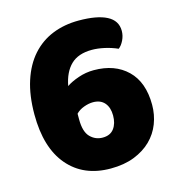

<svg xmlns="http://www.w3.org/2000/svg" viewBox="-98 -709 753 811"><g transform="rotate(-15 279.0 -303.5)"><path d="M483 -534Q483 -513 473.5 -493.5Q464 -474 451 -464Q424 -476 394.5 -482.5Q365 -489 340 -489Q280 -489 247.5 -457.5Q215 -426 204 -367Q224 -381 257 -392.5Q290 -404 325 -404Q417 -404 471.5 -351Q526 -298 526 -199Q526 -156 511 -117Q496 -78 466 -48.5Q436 -19 391.5 -1.5Q347 16 288 16Q170 16 102.5 -63Q35 -142 35 -288Q35 -371 55.5 -434Q76 -497 113.5 -539Q151 -581 203 -602Q255 -623 318 -623Q398 -623 440.5 -601Q483 -579 483 -534ZM287 -274Q268 -274 246.5 -266Q225 -258 212 -244V-219Q212 -165 234.5 -142Q257 -119 289 -119Q322 -119 338.5 -141Q355 -163 355 -198Q355 -233 337.5 -253.5Q320 -274 287 -274Z"/></g></svg>

Font: Baloo Paaji
Style: Regular
Weight: 400
Designer: Shuchita Grover and Ek Type
Foundry: Ek Type
Version: Version 1.443;PS 1.000;hotconv 16.6.51;makeotf.lib2.5.65220;